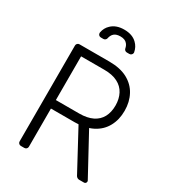

<svg xmlns="http://www.w3.org/2000/svg" viewBox="-221 -1067 1074 1189"><g transform="rotate(30 315.5 -472.5)"><path d="M511.7 -13.5 359.7 -295.8Q346.6 -294.7 332 -294.7H163V-21.7Q163 -13.1 157 -7.1Q150.9 -1.1 142 -1.1H117.2Q108.7 -1.1 102.6 -7.1Q96.6 -13.1 96.6 -21.7V-707Q96.6 -715.6 102.6 -721.6Q108.7 -727.6 117.2 -727.6H331Q408.4 -727.6 460.6 -699.9Q512.8 -671.5 538.7 -622.9Q565.3 -573.9 565.3 -510.3Q565.3 -446.7 538.7 -398.1Q512.4 -349.4 460.6 -322.1Q443.9 -313.6 427.9 -308.6L583.1 -23.1Q584.9 -19.9 584.9 -15.6Q584.9 -9.2 580.4 -4.6Q576 0 569.6 0H534.4Q527.7 0 521.5 -3.7Q515.3 -7.5 511.7 -13.5ZM330.3 -355.5Q386.7 -355.5 425.1 -374.3Q462.7 -392.8 481.5 -427.9Q500 -463.1 500 -510.3Q500 -557.5 481.2 -593.4Q462.4 -629.3 424.7 -648.4Q387.1 -668 329.2 -668H163V-355.5ZM190.3 -855.1Q196.7 -889.9 221.6 -913Q255 -945.3 312.9 -945.3Q371.1 -945.3 403.8 -913Q428.6 -889.2 435 -854.4Q435.4 -853.3 435.4 -850.9Q435.4 -842.7 429.3 -836.5Q423.3 -830.3 414.4 -830.3H396.3Q388.8 -830.3 383 -835Q377.1 -839.8 375.7 -847.3Q372.5 -865.1 361.9 -877.8Q346.6 -897 312.9 -897Q278.4 -897 262.8 -877.8Q252.5 -864.3 249.3 -847.3Q247.5 -839.8 241.8 -835Q236.2 -830.3 228.7 -830.3H210.6Q201.7 -830.3 195.8 -836.3Q190 -842.3 190 -850.9Q190 -853.7 190.3 -855.1Z"/></g></svg>

Font: DeltaSans Light
Style: Regular
Weight: 300
Designer: Rasmus Andersson
Foundry: rsms
Version: Version 3.012